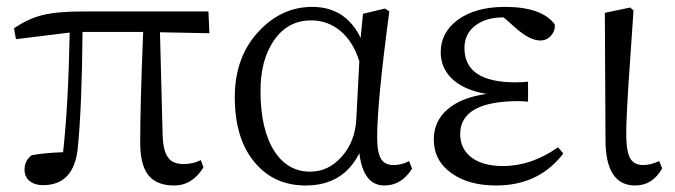

<svg xmlns="http://www.w3.org/2000/svg" viewBox="-20 -536 2000 569"><path d="M496.1 13.7Q444.3 13.7 419.9 -16.6Q395.5 -46.9 395.5 -113.3Q395.5 -228.5 404.3 -441.4H224.6Q222.7 -220.7 210.9 -101.6Q201.2 12.7 107.4 12.7Q83 12.7 67.9 0.5Q52.7 -11.7 52.7 -33.2Q52.7 -60.5 74.2 -76.2Q113.3 -83 167 -85Q182.6 -226.6 186.5 -439.5L27.3 -419.9L21.5 -452.1Q62.5 -480.5 105.5 -491.2Q149.4 -502 223.6 -502H597.7L600.6 -437.5L454.1 -440.4L461.9 -137.7Q462.9 -87.9 479.5 -67.4Q493.2 -49.8 524.4 -49.8Q551.8 -49.8 575.2 -61.5L583 -40Q549.8 13.7 496.1 13.7Z M885.7 13.7Q793.9 13.7 737.3 -51.8Q675.8 -122.1 675.8 -248Q675.8 -370.1 750 -446.3Q816.4 -515.6 905.3 -515.6Q1003.9 -515.6 1048.8 -423.8L1055.7 -495.1L1121.1 -510.7L1133.8 -502Q1097.7 -233.4 1097.7 -128.9Q1097.7 -82 1110.4 -63.5Q1121.1 -46.9 1146.5 -46.9Q1170.9 -46.9 1192.4 -58.6L1201.2 -36.1Q1169.9 13.7 1119.1 13.7Q1056.6 13.7 1044.9 -82Q997.1 13.7 885.7 13.7ZM899.4 -27.3Q953.1 -27.3 992.2 -71.3Q1033.2 -116.2 1036.1 -186.5L1044.9 -354.5Q1026.4 -413.1 988.8 -444.3Q951.2 -475.6 902.3 -475.6Q832 -475.6 791 -415Q752 -357.4 752 -266.6Q752 -151.4 793.9 -86.9Q833 -27.3 899.4 -27.3Z M1450.2 13.7Q1369.1 13.7 1318.4 -22.5Q1265.6 -59.6 1265.6 -123Q1265.6 -176.8 1306.2 -211.9Q1346.7 -247.1 1421.9 -257.8Q1354.5 -268.6 1318.4 -303.7Q1286.1 -335.9 1286.1 -380.9Q1286.1 -439.5 1335.9 -476.6Q1388.7 -515.6 1476.6 -515.6Q1585 -515.6 1624 -463.9Q1626 -445.3 1613.3 -430.7Q1600.6 -416 1581.1 -416Q1551.8 -416 1512.7 -449.2L1472.7 -484.4H1470.7Q1420.9 -484.4 1389.6 -460.9Q1356.4 -436.5 1356.4 -393.6Q1356.4 -292 1507.8 -292Q1523.4 -292 1544.9 -293.9V-234.4Q1542 -234.4 1538.1 -235.4Q1522.5 -236.3 1517.6 -236.3Q1343.8 -236.3 1343.8 -138.7Q1343.8 -94.7 1377.4 -69.3Q1411.1 -43.9 1470.7 -43.9Q1554.7 -43.9 1633.8 -99.6L1649.4 -81.1Q1577.1 13.7 1450.2 13.7Z M1862.3 13.7Q1774.4 13.7 1774.4 -122.1L1772.5 -498L1847.7 -513.7L1857.4 -504.9Q1853.5 -449.2 1847.7 -362.3Q1835 -186.5 1835.9 -129.9Q1836.9 -82 1849.6 -63.5Q1861.3 -46.9 1886.7 -46.9Q1908.2 -46.9 1933.6 -58.6L1942.4 -37.1Q1914.1 13.7 1862.3 13.7Z"/></svg>

Font: Bpmf Zihi Only R
Style: R
Weight: 400
Foundry: But Ko
Version: Version 1.320